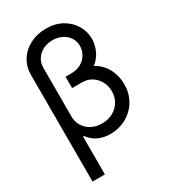

<svg xmlns="http://www.w3.org/2000/svg" viewBox="-219 -823 999 1129"><g transform="rotate(-30 281.0 -259.0)"><path d="M515.6 -203.1Q515.6 -143.6 487.8 -95.2Q460 -46.9 410.2 -18.6Q360.4 9.8 298.8 9.8Q255.9 9.8 220.2 -5.9Q184.6 -21.5 157.2 -58.6L151.4 -55.7V-193.4Q151.4 -159.2 168 -130.9Q184.6 -102.5 215.8 -85.4Q247.1 -68.4 288.1 -68.4Q331.1 -68.4 363.8 -86.9Q396.5 -105.5 414.1 -136.2Q431.6 -167 431.6 -204.1Q431.6 -239.3 416 -269.5Q400.4 -299.8 371.6 -318.4Q342.8 -336.9 305.7 -336.9H238.3V-409.2H307.6Q377 -409.2 423.8 -379.9Q470.7 -350.6 493.2 -303.2Q515.6 -255.9 515.6 -203.1ZM484.4 -530.3Q484.4 -484.4 461.4 -441.4Q438.5 -398.4 392.1 -370.6Q345.7 -342.8 279.3 -342.8H238.3V-414.1H277.3Q315.4 -414.1 343.8 -430.2Q372.1 -446.3 387.2 -473.1Q402.3 -500 402.3 -529.3Q402.3 -560.5 386.2 -585.4Q370.1 -610.4 341.3 -624.5Q312.5 -638.7 278.3 -638.7Q244.1 -638.7 214.8 -624.5Q185.5 -610.4 168.5 -584Q151.4 -557.6 151.4 -524.4V199.2H67.4V-524.4Q67.4 -580.1 94.7 -623.5Q122.1 -667 170.4 -691.9Q218.8 -716.8 278.3 -716.8Q341.8 -716.8 388.2 -690.4Q434.6 -664.1 459.5 -621.1Q484.4 -578.1 484.4 -530.3Z"/></g></svg>

Font: WEMIX Pretendard Variable
Style: Regular
Weight: 400
Designer: Base glyphs from Inter by Rasmus Andersson; Hangeul glyphs from Noto Sans CJK(Source Han Sans) by Jang Soo-young and Kan
Foundry: Kil Hyung-jin
Version: Version 1.000;Glyphs 3.2 (3208)